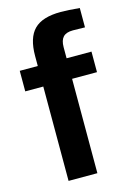

<svg xmlns="http://www.w3.org/2000/svg" viewBox="-111 -775 575 833"><g transform="rotate(-15 176.0 -358.5)"><path d="M220.2 0H90.8V-423.8H9.8V-516.1H90.8V-561Q90.8 -642.6 127.7 -679.7Q164.6 -716.8 247.1 -716.8Q279.3 -716.8 332 -711.9V-625L277.8 -626Q247.6 -626 233.9 -611.3Q220.2 -596.7 220.2 -565.9V-516.1H332V-423.8H220.2Z"/></g></svg>

Font: Creato Display
Style: Bold
Weight: 700
Version: Version 1.000